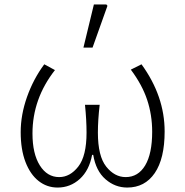

<svg xmlns="http://www.w3.org/2000/svg" viewBox="-20 -830 832 863"><path d="M73 -236Q73 -314 101.5 -394.5Q130 -475 179 -541L227 -515Q126 -386 126 -230Q126 -139 159 -86.5Q192 -34 246 -34Q295 -34 332 -81.5Q369 -129 369 -234Q369 -290 362 -359H428Q420 -290 420 -234Q420 -128 457.5 -81Q495 -34 545 -34Q601 -34 632.5 -86.5Q664 -139 664 -238Q664 -313 641.5 -381Q619 -449 568 -517L616 -541Q720 -398 720 -239Q720 -117 675.5 -52Q631 13 552 13Q497 13 454 -24.5Q411 -62 399 -134H394Q381 -64 338.5 -25.5Q296 13 239 13Q191 13 153.5 -16.5Q116 -46 94.5 -102Q73 -158 73 -236ZM402 -810H458L463 -804L396 -616H355Z"/></svg>

Font: Nebula Sans Light
Style: Regular
Weight: 300
Designer: Paul D. Hunt for Adobe (as Source Sans)
Foundry: Nebula Entertainment & Broadcasting LLC
Version: Version 1.010